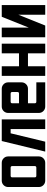

<svg xmlns="http://www.w3.org/2000/svg" viewBox="784 -1306 522 2129"><g transform="rotate(-90 1044.5 -241.0)"><path d="M250 -383.6H160.7Q142.9 -383.6 142.9 -365.7V-116.4Q142.9 -98.6 160.7 -98.6H250Q267.9 -98.6 267.9 -116.4V-365.7Q267.9 -383.6 250 -383.6ZM107.1 -482.1H303.6Q333.6 -482.1 354.3 -461.4Q375 -440.7 375 -410.7V-71.4Q375 -41.4 354.3 -20.7Q333.6 0 303.6 0H107.1Q77.1 0 56.4 -20.7Q35.7 -41.4 35.7 -71.4V-410.7Q35.7 -440.7 56.4 -461.4Q77.1 -482.1 107.1 -482.1Z M545.7 -482.1H785.7V0H678.6V-383.6H631.4L538.6 0H428.6Z M1071.4 -383.6H982.1Q964.3 -383.6 964.3 -365.7V-290.7H1071.4Q1089.3 -290.7 1089.3 -308.6V-365.7Q1089.3 -383.6 1071.4 -383.6ZM928.6 -482.1H1125Q1155 -482.1 1175.7 -461.4Q1196.4 -440.7 1196.4 -410.7V-262.9Q1196.4 -232.9 1175.7 -212.1Q1155 -191.4 1125 -191.4H964.3V-116.4Q964.3 -98.6 982.1 -98.6H1196.4V0H928.6Q898.6 0 877.9 -20.7Q857.1 -41.4 857.1 -71.4V-410.7Q857.1 -440.7 877.9 -461.4Q898.6 -482.1 928.6 -482.1Z M1267.9 -482.1H1375V-290.7H1517.9V-482.1H1625V0H1517.9V-191.4H1375V0H1267.9Z M1696.4 -482.1H1803.6V-182.9L1923.6 -482.1H2053.6V0H1946.4V-298.6L1826.4 0H1696.4Z"/></g></svg>

Font: Aire Exterior
Style: Regular
Weight: 400
Width: 4
Designer: Jayvee Enaguas (HarvettFox96)
Version: 20190503.02